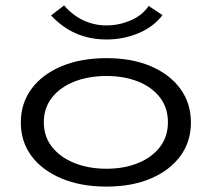

<svg xmlns="http://www.w3.org/2000/svg" viewBox="-20 -682 790 710"><path d="M374 8Q279 8 207.5 -22Q136 -52 96.5 -105Q57 -158 57 -229Q57 -300 96.5 -353.5Q136 -407 207.5 -437Q279 -467 374 -467Q468 -467 538 -437Q608 -407 647 -353.5Q686 -300 686 -229Q686 -158 647 -105Q608 -52 538 -22Q468 8 374 8ZM374 -58Q439 -58 490.5 -79Q542 -100 571.5 -138.5Q601 -177 601 -230Q601 -283 571.5 -321.5Q542 -360 490.5 -380.5Q439 -401 374 -401Q308 -401 255.5 -380.5Q203 -360 172.5 -321.5Q142 -283 142 -230Q142 -177 172.5 -138.5Q203 -100 255.5 -79Q308 -58 374 -58ZM530 -660 581 -626Q547 -582 491.5 -559Q436 -536 374 -536Q251 -536 169 -625L217 -662Q249 -625 289 -606.5Q329 -588 374 -588Q419 -588 462 -606Q505 -624 530 -660Z"/></svg>

Font: Inconsolata ExtraExpanded
Style: Regular
Weight: 400
Width: 8
Monospace: yes
Designer: Raph Levien, Cyreal, Brenton Simpson
Foundry: Raph Levien, Cyreal, Google
Version: Version 3.001; ttfautohint (v1.8.2.53-6de2)